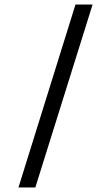

<svg xmlns="http://www.w3.org/2000/svg" viewBox="-20 -750 440 842"><path d="M311 -730H386L135 72H61Z"/></svg>

Font: Karla Tamil Upright
Style: Regular
Weight: 400
Designer: Jonathan Pinhorn
Foundry: Jonathan Pinhorn
Version: Version 1.001